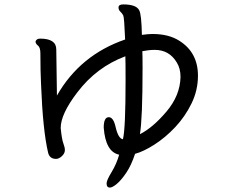

<svg xmlns="http://www.w3.org/2000/svg" viewBox="-20 -776 1040 870"><path d="M614 -168Q672 -197 734 -270Q796 -343 798 -427Q798 -466 781 -493Q747 -550 681 -550Q655 -550 625 -544Q626 -523 626 -469Q626 -238 614 -168ZM478 74Q463 74 463 55Q463 41 485.5 4Q508 -33 520 -75Q458 -88 450 -198Q450 -245 473 -245Q494 -245 504 -200Q516 -148 537 -145Q549 -192 549 -411Q549 -501 548 -521Q417 -472 330 -357Q255 -259 255 -196Q260 -145 267 -126.5Q274 -108 274 -96Q274 -81 260.5 -68.5Q247 -56 234 -56Q205 -56 198 -84Q174 -186 166 -394Q163 -453 163 -534Q163 -561 152 -569.5Q141 -578 141 -588Q145 -601 162 -601Q235 -601 235 -552L238 -343Q343 -527 547 -597Q543 -697 538.5 -706Q534 -715 525.5 -723Q517 -731 517 -742Q517 -756 538 -756Q598 -756 611 -729Q621 -711 623 -618Q652 -622 671 -622Q745 -622 793 -591Q877 -538 877 -433Q877 -367 848 -307.5Q819 -248 774.5 -200.5Q730 -153 680 -121Q630 -89 592 -79Q575 -27 552 7Q529 41 509 57.5Q489 74 478 74Z"/></svg>

Font: LXGW WenKai Lite Medium
Style: Regular
Weight: 500
Designer: LXGW / Fontworks Inc.
Foundry: LXGW / Fontworks Inc.
Version: Version 1.511; March 25, 2025